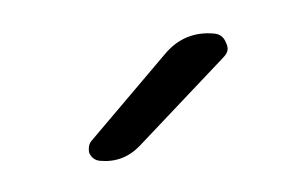

<svg xmlns="http://www.w3.org/2000/svg" viewBox="-29 -811 359 240"><g transform="rotate(5 151.0 -690.5)"><path d="M151.4 -628.9Q132.8 -605.5 103.5 -605.5Q93.8 -605.5 88.9 -614.3Q87.9 -617.2 87.9 -621.1Q87.9 -626 90.8 -629.9L172.9 -746.1Q194.3 -776.4 231.4 -776.4Q242.2 -776.4 247.1 -766.6Q250 -761.7 250 -757.8Q250 -752.9 245.1 -747.1Z"/></g></svg>

Font: Gen Jyuu Gothic Light
Style: Regular
Weight: 200
Designer: [Source Han Sans]
Ryoko NISHIZUKA  (kana & ideographs); Paul D. Hunt (Latin, Greek & Cyrillic); Wenlong ZHANG  (bopomofo
Version: Version 1.002.20150607